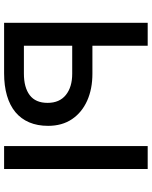

<svg xmlns="http://www.w3.org/2000/svg" viewBox="78 -818 740 936"><g transform="rotate(90 448.0 -350.0)"><path d="M91 0V-700H203V-430.5H339.5Q414 -430.5 471.2 -404.8Q528.5 -379 561 -330.8Q593.5 -282.5 593.5 -214.5Q593.5 -162.5 576.5 -122.5Q559.5 -82.5 526.8 -55.2Q494 -28 446.2 -14Q398.5 0 337 0ZM203 -96.5H338.5Q406.5 -96.5 444 -125Q481.5 -153.5 481.5 -212Q481.5 -270 443 -301Q404.5 -332 339.5 -332H203ZM692 0V-700H804V0Z"/></g></svg>

Font: Geologica Cursive
Style: Regular
Weight: 400
Designer: Sindre Bremnes, Frode Helland
Foundry: Monokrom Skriftforlag AS
Version: Version 1.010;gftools[0.9.28]